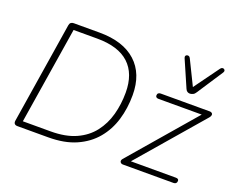

<svg xmlns="http://www.w3.org/2000/svg" viewBox="-120 -962 1418 1167"><g transform="rotate(20 589.5 -379.0)"><path d="M85 0Q72 0 66 -7Q60 -14 62 -27L166 -682Q168 -694 175 -699.5Q182 -705 193 -705H360Q513 -705 596 -629.5Q679 -554 679 -416Q679 -331 656.5 -256Q634 -181 586 -123.5Q538 -66 463.5 -33Q389 0 284 0ZM106 -39H286Q382 -39 448.5 -69Q515 -99 556 -152Q597 -205 615.5 -273Q634 -341 634 -416Q634 -538 565 -602Q496 -666 359 -666H206ZM767 0Q761 0 756.5 -2.5Q752 -5 749.5 -9.5Q747 -14 748 -19.5Q749 -25 754 -31L1124 -461L1127 -449H834Q825 -449 820 -453Q815 -457 815 -464Q815 -474 820.5 -479Q826 -484 836 -484H1153Q1160 -484 1165 -481Q1170 -478 1171.5 -473.5Q1173 -469 1171 -462.5Q1169 -456 1163 -449L795 -22L792 -35H1097Q1116 -35 1116 -21Q1116 -11 1110.5 -5.5Q1105 0 1095 0ZM1002 -544Q993 -544 985.5 -548.5Q978 -553 973 -565L899 -735Q895 -744 897.5 -749.5Q900 -755 906 -757Q912 -759 918 -757Q924 -755 928 -747L1006 -588L1123 -749Q1128 -756 1134.5 -757.5Q1141 -759 1146 -756Q1151 -753 1152.5 -747.5Q1154 -742 1149 -734L1039 -566Q1032 -554 1021.5 -549Q1011 -544 1002 -544Z"/></g></svg>

Font: Nunito ExtraLight
Style: Italic
Weight: 200
Italic angle: -9°
Designer: Vernon Adams
Foundry: Vernon Adams
Version: Version 3.602